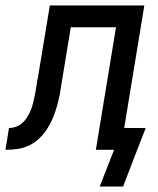

<svg xmlns="http://www.w3.org/2000/svg" viewBox="-61 -550 581 705"><path d="M305 135 358 0H291L365 -450H199L166 -250Q163 -228 159 -206.5Q155 -185 149 -163Q143 -141 134.5 -120Q126 -99 113.5 -79Q101 -59 84 -42.5Q67 -26 46 -16Q25 -6 3 -3Q-19 0 -41 0L-28 -80Q-15 -80 -2.5 -84.5Q10 -89 20.5 -98Q31 -107 38 -118.5Q45 -130 50.5 -142Q56 -154 59 -166.5Q62 -179 65 -191.5Q68 -204 70 -216.5Q72 -229 74 -242Q74 -244 74.5 -246Q75 -248 75 -250L76 -256Q77 -258 77 -260Q77 -262 78 -264L122 -530H469L395 -80H474L432 28L391 135Z"/></svg>

Font: Iosevka Curly Medium Oblique
Style: Regular
Weight: 500
Italic angle: -9°
Monospace: yes
Designer: Belleve Invis
Foundry: Belleve Invis
Version: Version 11.1.0; ttfautohint (v1.8.3)